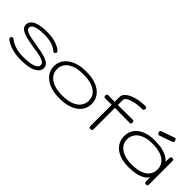

<svg xmlns="http://www.w3.org/2000/svg" viewBox="112 -1554 2436 2436"><g transform="rotate(45 1330.0 -336.5)"><path d="M325 16Q271 16 225 7.5Q179 -1 143 -13.5Q107 -26 82 -40.5Q57 -55 45 -67Q38 -74 36 -82Q34 -90 36 -97Q38 -104 44 -108Q52 -117 64.5 -114Q77 -111 91 -99Q101 -91 121 -79.5Q141 -68 171 -57.5Q201 -47 239 -40Q277 -33 322 -33Q447 -33 503 -56.5Q559 -80 559 -118Q559 -137 546.5 -150Q534 -163 511.5 -173Q489 -183 460 -190Q431 -197 397 -202.5Q363 -208 327 -213Q278 -221 230.5 -230.5Q183 -240 144.5 -254.5Q106 -269 83 -291.5Q60 -314 60 -348Q60 -386 88 -414.5Q116 -443 175 -458.5Q234 -474 325 -474Q375 -474 415.5 -466.5Q456 -459 488 -447.5Q520 -436 542.5 -423Q565 -410 577 -398Q587 -389 588.5 -378Q590 -367 583 -359Q576 -350 564.5 -349Q553 -348 543 -357Q526 -373 496.5 -388.5Q467 -404 424 -414.5Q381 -425 325 -425Q250 -425 204 -415.5Q158 -406 136.5 -388.5Q115 -371 115 -348Q115 -328 133 -314Q151 -300 181.5 -290.5Q212 -281 251 -273.5Q290 -266 332 -259Q383 -251 433 -241Q483 -231 524 -216Q565 -201 589.5 -178Q614 -155 614 -120Q614 -59 543.5 -21.5Q473 16 325 16Z M1025 14Q942 14 878.5 -4.5Q815 -23 771.5 -56.5Q728 -90 706 -133.5Q684 -177 684 -226Q684 -276 706 -320Q728 -364 771 -397.5Q814 -431 877 -450Q940 -469 1023 -469Q1136 -469 1211.5 -437Q1287 -405 1325.5 -350.5Q1364 -296 1364 -227Q1364 -176 1342.5 -132Q1321 -88 1278 -55.5Q1235 -23 1172 -4.5Q1109 14 1025 14ZM1023 -37Q1120 -37 1183.5 -62.5Q1247 -88 1278 -131.5Q1309 -175 1309 -229Q1309 -284 1278.5 -326.5Q1248 -369 1184.5 -393.5Q1121 -418 1022 -418Q926 -418 863 -393Q800 -368 769.5 -325Q739 -282 739 -228Q739 -174 769.5 -131Q800 -88 863 -62.5Q926 -37 1023 -37Z M1577 11Q1567 11 1561 8Q1555 5 1552.5 -2Q1550 -9 1550 -20V-540Q1550 -573 1576 -600.5Q1602 -628 1646.5 -648Q1691 -668 1746.5 -678.5Q1802 -689 1860 -689Q1871 -689 1877.5 -686.5Q1884 -684 1887 -678Q1890 -672 1890 -661Q1890 -651 1887 -644.5Q1884 -638 1877.5 -635.5Q1871 -633 1859 -633Q1814 -633 1769 -626.5Q1724 -620 1687.5 -608Q1651 -596 1629 -579.5Q1607 -563 1607 -542V-17Q1607 -7 1604 -0.5Q1601 6 1594.5 8.5Q1588 11 1577 11ZM1439 -453 1577 -451 1867 -453Q1878 -453 1884.5 -450.5Q1891 -448 1894 -442Q1897 -436 1897 -426Q1897 -415 1894.5 -408.5Q1892 -402 1886 -399.5Q1880 -397 1869 -397L1577 -399L1437 -397Q1421 -397 1415 -403.5Q1409 -410 1409 -426Q1409 -441 1416 -447Q1423 -453 1439 -453Z M2573 10Q2559 10 2553 3Q2547 -4 2545 -23V-94Q2528 -64 2490.5 -40Q2453 -16 2395.5 -2.5Q2338 11 2259 11Q2184 11 2125 -6Q2066 -23 2025.5 -55Q1985 -87 1963.5 -131.5Q1942 -176 1942 -230Q1942 -283 1963.5 -326.5Q1985 -370 2025.5 -401Q2066 -432 2125 -449Q2184 -466 2259 -466Q2333 -466 2389 -453.5Q2445 -441 2484 -419Q2523 -397 2545 -369V-429Q2545 -449 2551.5 -457.5Q2558 -466 2574 -466Q2584 -466 2589.5 -462.5Q2595 -459 2597.5 -451Q2600 -443 2600 -429V-23Q2600 -11 2597.5 -3.5Q2595 4 2589 7Q2583 10 2573 10ZM2268 -41Q2359 -41 2420 -64.5Q2481 -88 2511.5 -130Q2542 -172 2542 -228Q2542 -285 2511 -327Q2480 -369 2419 -392.5Q2358 -416 2266 -416Q2181 -416 2120.5 -392.5Q2060 -369 2028.5 -326Q1997 -283 1997 -226Q1997 -171 2028.5 -129Q2060 -87 2121 -64Q2182 -41 2268 -41ZM2258 -551Q2242 -546 2234 -549.5Q2226 -553 2220 -569Q2214 -585 2218 -593.5Q2222 -602 2236 -607L2404 -666Q2419 -671 2427.5 -667Q2436 -663 2441 -646Q2446 -630 2441.5 -622Q2437 -614 2422 -609Z"/></g></svg>

Font: Fredoka Expanded Light
Style: Regular
Weight: 300
Width: 7
Designer: Ben Nathan
Foundry: Milena B. Brandão, Ben Nathan
Version: Version 2.001